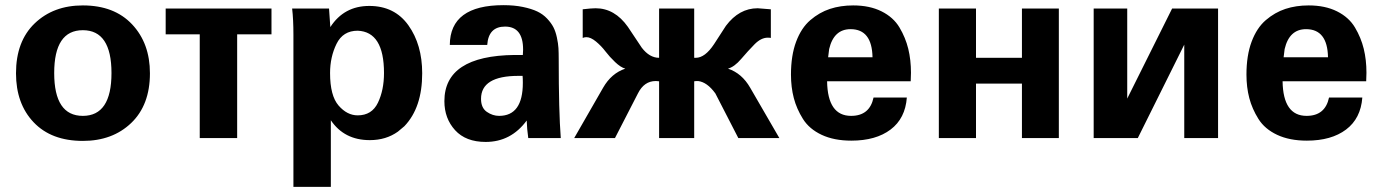

<svg xmlns="http://www.w3.org/2000/svg" viewBox="-20 -535 5355 744"><path d="M301 -514Q423 -514 492 -440.5Q561 -367 561 -251Q561 -128 488.5 -58.5Q416 11 301 11Q179 11 110.5 -61Q42 -133 42 -251Q42 -375 114.5 -444.5Q187 -514 301 -514ZM190 -252Q190 -86 301 -86Q412 -86 412 -252Q412 -418 301 -418Q190 -418 190 -252Z M1032 -402H899V0H754V-402H622V-502H1032Z M1616 -251Q1616 -118 1547 -46L1522 -25Q1476 8 1413 8Q1314 8 1262 -69V189H1117V-400Q1117 -460 1112 -502H1255L1260 -430Q1313 -512 1411 -512Q1509 -512 1562.5 -437Q1616 -362 1616 -251ZM1366 -88Q1421 -88 1444.5 -137Q1468 -186 1468 -252Q1468 -412 1366 -416Q1309 -416 1284 -365Q1259 -314 1259 -252Q1259 -164 1292 -126Q1325 -88 1366 -88Z M1931 -515Q1973 -515 2006.5 -508Q2040 -501 2062 -490.5Q2084 -480 2100 -463Q2116 -446 2124.5 -429.5Q2133 -413 2138 -389.5Q2143 -366 2144 -348.5Q2145 -331 2145 -306Q2145 -103 2153 0H2027Q2022 -35 2021 -68Q1960 15 1862 15Q1785 15 1743.5 -30.5Q1702 -76 1702 -143Q1702 -319 1974 -322H2006L2007 -342V-343Q2007 -432 1937 -432Q1873 -432 1868 -361H1723Q1724 -515 1931 -515ZM1914 -86Q2006 -86 2006 -214Q2006 -232 2005 -241H1989Q1844 -241 1844 -152Q1844 -117 1866.5 -101.5Q1889 -86 1914 -86Z M2403 -269Q2385 -274 2363.5 -294.5Q2342 -315 2326 -336Q2310 -357 2289.5 -374Q2269 -391 2252 -391Q2245 -391 2238 -388V-499Q2272 -503 2288 -503Q2362 -503 2413 -431L2467 -350Q2497 -311 2534 -311V-502H2670V-311H2676Q2712 -311 2747 -364L2793 -435Q2844 -503 2916 -503L2966 -499H2967V-388Q2963 -389 2955 -389Q2929 -389 2903.5 -363Q2878 -337 2852 -306.5Q2826 -276 2801 -269Q2855 -251 2887 -195L3000 0H2841L2752 -173Q2720 -217 2685 -221Q2675 -221 2670 -220V0H2534V-220L2522 -221H2521Q2476 -221 2452 -173L2363 0H2205L2317 -195Q2349 -251 2403 -269Z M3286 -514Q3350 -514 3396 -491Q3442 -468 3465.5 -428.5Q3489 -389 3499.5 -346Q3510 -303 3510 -253L3509 -221V-220H3185Q3187 -86 3278 -86Q3350 -86 3365 -157H3494Q3488 -76 3431 -33Q3374 10 3279 10Q3212 10 3164 -12.5Q3116 -35 3091.5 -74Q3067 -113 3056 -155Q3045 -197 3045 -246Q3045 -320 3065 -373.5Q3085 -427 3120 -457Q3155 -487 3196 -500.5Q3237 -514 3286 -514ZM3361 -313Q3359 -422 3276 -422Q3211 -422 3193 -345L3189 -313Z M4083 0H3940V-211H3762V0H3618V-502H3762V-311H3940V-502H4083Z M4700 0H4569V-362L4389 0H4218V-502H4348V-153L4522 -502H4700Z M5051 -514Q5115 -514 5161 -491Q5207 -468 5230.5 -428.5Q5254 -389 5264.5 -346Q5275 -303 5275 -253L5274 -221V-220H4950Q4952 -86 5043 -86Q5115 -86 5130 -157H5259Q5253 -76 5196 -33Q5139 10 5044 10Q4977 10 4929 -12.5Q4881 -35 4856.5 -74Q4832 -113 4821 -155Q4810 -197 4810 -246Q4810 -320 4830 -373.5Q4850 -427 4885 -457Q4920 -487 4961 -500.5Q5002 -514 5051 -514ZM5126 -313Q5124 -422 5041 -422Q4976 -422 4958 -345L4954 -313Z"/></svg>

Font: cwTeXHei
Style: Medium
Weight: 500
Version: Version 1.17